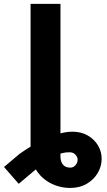

<svg xmlns="http://www.w3.org/2000/svg" viewBox="-103 -747 544 972"><path d="M51.8 -138.1H203.1V45.1Q202.8 70.3 215.4 85.9Q228 101.6 252.8 101.6Q268.5 101.6 279.1 89.3Q289.8 77.1 290.1 60.7Q289.8 47.9 278.8 35.9Q267.8 23.8 248.6 23.8Q207.7 23.8 172.4 43.9Q137.1 63.9 91.3 99.4L-8.2 183.6L-82.7 98.4L-3.6 31.6Q26.3 10.3 60.2 -9.6Q94.1 -29.5 129.6 -45.5Q165.1 -61.4 199.2 -70.8Q233.3 -80.3 263.5 -80.3Q307.2 -80.3 340.6 -61.4Q373.9 -42.6 392.8 -11.4Q411.6 19.9 411.6 57.5Q411.6 94.8 391.9 128.6Q372.2 162.3 336.3 183.4Q300.4 204.5 251.1 204.5Q215.2 204.5 179.7 192.1Q144.2 179.7 115.2 154.8Q86.3 130 69.1 93Q51.8 56.1 51.8 6.7ZM203.1 -727.3V0H51.8V-727.3Z"/></svg>

Font: InterMG
Style: Bold
Weight: 700
Designer: Rasmus Andersson
Foundry: rsms
Version: Version 3.019;December 26, 2023;FontCreator 15.0.0.2955 64-b